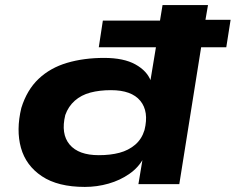

<svg xmlns="http://www.w3.org/2000/svg" viewBox="-20 -725 928 756"><path d="M314 11Q208 11 145 -31Q82 -73 62.5 -143Q43 -213 64 -300Q86 -371 132 -414.5Q178 -458 244 -477.5Q310 -497 390 -497Q467 -497 513 -471.5Q559 -446 574 -406H572L594 -539H369L385 -644H610L620 -705H799L789 -647H888L871 -539H772L686 0H525L542 -102H545Q526 -66 489.5 -40.5Q453 -15 407.5 -2Q362 11 314 11ZM369 -114Q415 -114 450.5 -123.5Q486 -133 512 -155Q538 -177 549 -213Q567 -286 532.5 -328Q498 -370 417 -370Q372 -370 336 -360.5Q300 -351 274.5 -328.5Q249 -306 237 -272Q219 -198 254 -156Q289 -114 369 -114Z"/></svg>

Font: Nunito Sans 7pt Expanded ExtraBold
Style: Italic
Weight: 800
Width: 7
Italic angle: -9°
Designer: Vernon Adams
Foundry: Vernon Adams
Version: Version 3.101;gftools[0.9.27]